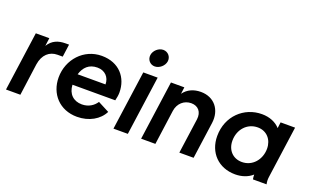

<svg xmlns="http://www.w3.org/2000/svg" viewBox="-87 -1216 2676 1657"><g transform="rotate(20 1251.5 -387.0)"><path d="M23 0H155L195 -293C209 -386 265 -434 339 -434H386L402 -550H370C304 -550 250 -530 213 -470L223 -544H99Z M678 12C788 12 879 -41 918 -120L814 -174C787 -133 742 -103 681 -103C604 -103 552 -152 548 -235H941C947 -260 952 -286 952 -310C952 -446 863 -556 702 -556C538 -556 414 -420 414 -254C414 -104 517 12 678 12ZM559 -335C579 -402 623 -448 701 -448C770 -448 815 -401 815 -335Z M1010 0H1142L1218 -544H1086ZM1092 -706C1086 -663 1117 -626 1160 -626C1203 -626 1246 -663 1252 -706C1258 -749 1226 -786 1183 -786C1140 -786 1098 -749 1092 -706Z M1264 0H1395L1439 -319C1449 -390 1502 -436 1567 -436C1631 -436 1669 -391 1660 -322L1615 0H1746L1793 -337C1810 -461 1736 -556 1612 -556C1547 -556 1491 -532 1455 -482L1463 -544H1340Z M2131 12C2190 12 2246 -6 2287 -43C2287 -28 2288 -15 2291 0H2416C2411 -24 2410 -43 2414 -70L2480 -544H2347L2340 -489C2302 -531 2244 -556 2173 -556C2009 -556 1873 -430 1873 -247C1873 -95 1977 12 2131 12ZM2010 -254C2010 -356 2080 -436 2178 -436C2260 -436 2315 -374 2315 -290C2315 -190 2246 -108 2149 -108C2066 -108 2010 -168 2010 -254Z"/></g></svg>

Font: Mluvka Bold
Style: Italic
Weight: 700
Italic angle: -8°
Designer: Modified by Jiří Krblich, Original typeface by Gumpita Rahayu
Foundry: Gumpita Rahayu & Jiří Krblich
Version: Version 2.000;Glyphs 3.1.1 (3134)